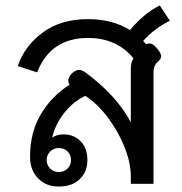

<svg xmlns="http://www.w3.org/2000/svg" viewBox="-20 -673 667 703"><path d="M527 -514Q540 -514 555 -496Q570 -478 570 -467Q570 -457 558 -447Q542 -433 542 -407V0H459V-27Q459 -77 435.5 -135.5Q412 -194 373.5 -244.5Q335 -295 292 -322Q248 -301 215.5 -260Q183 -219 171 -169Q188 -181 212 -181Q251 -181 275.5 -155.5Q300 -130 300 -87Q300 -44 272 -17Q244 10 195 10Q148 10 119 -20.5Q90 -51 90 -98Q90 -189 130 -255.5Q170 -322 235 -363Q230 -370 230 -377Q230 -392 244 -405Q258 -417 270 -417Q278 -417 290 -410Q408 -323 459 -225V-422Q459 -446 469 -459Q408 -534 302 -534Q165 -534 116 -408L45 -431Q70 -505 136.5 -554Q203 -603 302 -603Q391 -603 456 -563Q507 -624 565 -653L602 -597Q545 -569 504 -523L516 -510Q520 -514 527 -514ZM151 -87Q151 -68 164 -55.5Q177 -43 195 -43Q214 -43 227 -55.5Q240 -68 240 -87Q240 -106 227.5 -118.5Q215 -131 195 -131Q177 -131 164 -118.5Q151 -106 151 -87Z"/></svg>

Font: Niramit
Style: Regular
Weight: 400
Version: Version 1.000; ttfautohint (v1.6)